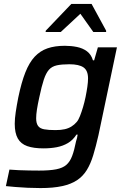

<svg xmlns="http://www.w3.org/2000/svg" viewBox="-20 -751 645 977"><path d="M186 206Q154 206 120.5 204.5Q87 203 58 200.5Q29 198 10 196L28 112Q50 114 76 115Q102 116 129 116.5Q156 117 179 117Q233 117 266 110.5Q299 104 317.5 88Q336 72 347 43Q358 14 367 -32Q370 -40 372 -49Q374 -58 375 -66H369Q351 -38 325.5 -23Q300 -8 269 -2Q238 4 201 4Q151 4 118.5 -7.5Q86 -19 70.5 -46.5Q55 -74 55 -121Q55 -147 60 -180.5Q65 -214 73 -255Q89 -332 109 -382.5Q129 -433 156.5 -462.5Q184 -492 221.5 -505Q259 -518 310 -518Q342 -518 371.5 -512Q401 -506 422.5 -490Q444 -474 453 -444H459L478 -510H575L481 -63Q468 -6 454.5 38.5Q441 83 421.5 114.5Q402 146 372 166Q342 186 296.5 196Q251 206 186 206ZM262 -89Q290 -89 309.5 -93.5Q329 -98 344 -107.5Q359 -117 370 -130Q379 -140 387 -160.5Q395 -181 402.5 -206Q410 -231 415.5 -258Q421 -285 424.5 -309.5Q428 -334 428 -352Q428 -392 405 -408Q382 -424 333 -424Q294 -424 269 -418.5Q244 -413 229 -396Q214 -379 203 -346Q192 -313 180 -256Q172 -220 168 -194Q164 -168 164 -149Q164 -124 173.5 -110.5Q183 -97 205 -93Q227 -89 262 -89ZM212 -588 213 -595 343 -731H446L520 -595V-588H455L389 -681L289 -588Z"/></svg>

Font: Saira Thin Medium
Style: Italic
Weight: 500
Italic angle: -12°
Version: Version 1.101